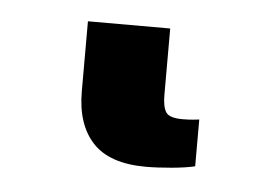

<svg xmlns="http://www.w3.org/2000/svg" viewBox="-29 24 352 252"><g transform="rotate(5 147.0 150.0)"><path d="M170.4 241.2Q122.6 241.2 100.3 217.3Q78.1 193.4 78.1 149.9V57.6H186.5V145Q186.5 161.1 191.2 168Q195.8 174.8 212.9 174.8Q216.3 174.8 221.4 174.6Q226.6 174.3 234.9 173.3V234.9Q223.1 237.8 204.1 239.5Q185.1 241.2 170.4 241.2Z"/></g></svg>

Font: Inter
Style: Bold
Weight: 700
Designer: Rasmus Andersson
Foundry: rsms
Version: Version 4.001;git-9221beed3